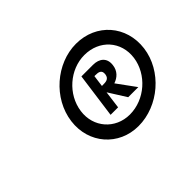

<svg xmlns="http://www.w3.org/2000/svg" viewBox="-68 -582 470 470"><g transform="rotate(-45 167.0 -346.5)"><path d="M195 -354 199 -384H202C212 -384 223 -383 221 -368C219 -354 208 -354 198 -354ZM176 -406 160 -289H186L192 -335L221 -289H256L221 -337C236 -342 248 -353 250 -371C253 -394 238 -406 216 -406ZM115 -347C122 -398 168 -438 218 -438C270 -438 306 -398 299 -347C292 -297 246 -256 194 -256C144 -256 108 -297 115 -347ZM81 -346C72 -277 121 -221 189 -221C259 -221 324 -277 333 -346C342 -416 293 -472 223 -472C155 -472 90 -416 81 -346Z"/></g></svg>

Font: Hussar Tani
Style: Kurs
Weight: 700
Foundry: Cannot Into Space Fonts
Version: Version 0.92